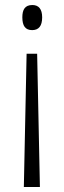

<svg xmlns="http://www.w3.org/2000/svg" viewBox="-20 -554 255 765"><path d="M148 -485C148 -518 134 -534 109 -534C79 -534 69 -515 69 -485C69 -451 81 -434 108 -434C134 -434 148 -450 148 -485ZM86 -340 75 191H139L128 -340Z"/></svg>

Font: Noto Sans UI Condensed Light
Style: Regular
Weight: 300
Width: 3
Designer: Monotype Design Team
Foundry: Monotype Imaging Inc.
Version: Version 1.901